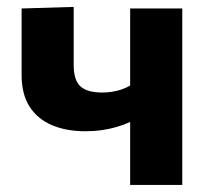

<svg xmlns="http://www.w3.org/2000/svg" viewBox="-20 -523 593 543"><path d="M348.1 0Q348.1 -42 348.1 -87.5Q348.1 -133 348.1 -178Q329.8 -169.8 310 -164Q290.2 -158.2 268.2 -155Q246.3 -151.8 221 -151.8Q167.1 -151.8 126.5 -169.2Q85.9 -186.6 63.5 -221.7Q41.1 -256.9 41.1 -310.8Q41.1 -350.8 41.1 -382.3Q41.1 -413.7 41.1 -441.7Q41.1 -469.8 41.1 -499L188.4 -503.5Q188.4 -466.2 188.4 -427.6Q188.4 -389 188.4 -339.4Q188.4 -296.1 207.5 -278.7Q226.5 -261.3 269.5 -261.3Q282 -261.3 295.8 -263.3Q309.6 -265.3 323.2 -269.8Q336.9 -274.3 348.1 -281.4V-304.5Q348.1 -346 348.1 -378.2Q348.1 -410.5 348.1 -439.4Q348.1 -468.3 348.1 -499H495.5Q495.5 -463.3 495.5 -428.7Q495.5 -394 495.5 -354.8Q495.5 -315.5 495.5 -266V-216Q495.5 -154 495.5 -103.8Q495.5 -53.7 495.5 0Z"/></svg>

Font: Commissioner Thin
Style: Regular
Weight: 100
Designer: Kostas Bartsokas
Foundry: Kostas Bartsokas
Version: Version 1.001;gftools[0.9.23]